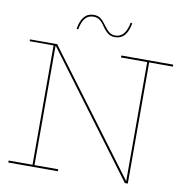

<svg xmlns="http://www.w3.org/2000/svg" viewBox="-100 -1060 1119 1155"><g transform="rotate(10 459.5 -482.0)"><path d="M902 -752V-740H757V0H739L188 -739H185V-12H330V0H27V-12H173V-741H27V-752H193L743 -15H745V-740H585V-752ZM616 -954Q599 -854 528 -854Q503 -854 486 -866Q469 -878 450 -905Q433 -931 417.5 -942Q402 -953 380 -953Q349 -953 330 -931.5Q311 -910 302 -862L292 -863Q308 -964 380 -964Q405 -964 421.5 -952Q438 -940 458 -912Q476 -887 491 -875.5Q506 -864 528 -864Q589 -864 606 -956Z"/></g></svg>

Font: Hepta Slab Thin
Style: Regular
Weight: 250
Designer: Michael LaGattuta
Foundry: Michael LaGattuta
Version: Version 1.100; ttfautohint (v1.8) -l 8 -r 50 -G 200 -x 14 -D